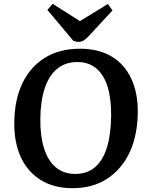

<svg xmlns="http://www.w3.org/2000/svg" viewBox="-20 -974 783 1009"><path d="M55 -329Q56 -449 97.5 -536Q139 -623 216 -670.5Q293 -718 400 -718Q498 -718 566 -677.5Q634 -637 669.5 -561.5Q705 -486 704 -384Q703 -263 661.5 -174Q620 -85 543.5 -35Q467 15 361 15Q264 15 195 -27.5Q126 -70 90 -147Q54 -224 55 -329ZM192 -350Q191 -260 211.5 -194.5Q232 -129 273.5 -94.5Q315 -60 375 -60Q438 -60 479.5 -95.5Q521 -131 542 -199Q563 -267 564 -365Q565 -455 545.5 -518Q526 -581 486 -614.5Q446 -648 386 -648Q324 -648 281 -613Q238 -578 215.5 -511.5Q193 -445 192 -350ZM229 -922 257 -954 400 -863 547 -953 571 -919 447 -785Q432 -769 420 -761.5Q408 -754 395 -754Q386 -754 379 -755.5Q372 -757 365 -760Z"/></svg>

Font: Literata 18pt SemiBold
Style: Italic
Weight: 600
Italic angle: -2°
Designer: Latin by Veronika Burian and Jose Scaglione. Greek by Irene Vlachou. Cyrillic by Vera Evstafieva
Foundry: TypeTogether
Version: Version 3.103;gftools[0.9.29]